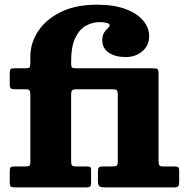

<svg xmlns="http://www.w3.org/2000/svg" viewBox="-20 -818 810 838"><path d="M290.5 -402V-117Q290.5 -100 294.2 -95.8Q298 -91.5 315 -91.5H358Q370 -91.5 373.8 -88.8Q377.5 -86 377.5 -74V-20.5Q377.5 -7 372.8 -3.5Q368 0 355 0H48.5Q32.5 0 27.5 -3.2Q22.5 -6.5 22.5 -23V-67.5Q22.5 -82 25.5 -86.8Q28.5 -91.5 43 -91.5H89Q104 -91.5 108.2 -94.8Q112.5 -98 112.5 -112.5V-401Q112.5 -418.5 109 -423.5Q105.5 -428.5 88 -428.5H47Q31 -428.5 26.8 -432.5Q22.5 -436.5 22.5 -452V-500Q22.5 -513 26.5 -516.5Q30.5 -520 43 -520H91.5Q105.5 -520 109 -523.8Q112.5 -527.5 112.5 -542.5V-572Q112.5 -630 146.2 -681.5Q180 -733 244.8 -765.2Q309.5 -797.5 403 -797.5Q478 -797.5 528.8 -778.2Q579.5 -759 605.2 -727.8Q631 -696.5 631 -660.5Q631 -619 601 -594Q571 -569 529.5 -569Q483 -569 454.8 -588Q426.5 -607 426.5 -642.5Q426.5 -664 434.5 -675.8Q442.5 -687.5 450.5 -694.8Q458.5 -702 458.5 -708.5Q458.5 -714.5 446 -718Q433.5 -721.5 415.5 -721.5Q384 -721.5 355.2 -705.8Q326.5 -690 308.5 -652.5Q290.5 -615 290.5 -550V-540.5Q290.5 -526.5 294.5 -523.2Q298.5 -520 313 -520H645.5Q662.5 -520 667.2 -516.5Q672 -513 672 -496.5V-115Q672 -101.5 675.5 -96.5Q679 -91.5 693 -91.5H744Q755.5 -91.5 758.8 -87.2Q762 -83 762 -71.5V-25.5Q762 -10 758 -5Q754 0 737.5 0H440.5Q423 0 415.2 -4Q407.5 -8 407.5 -27V-66Q407.5 -82 411.2 -86.8Q415 -91.5 431.5 -91.5H468.5Q484.5 -91.5 489.2 -95Q494 -98.5 494 -115V-404Q494 -421 488.8 -424.8Q483.5 -428.5 467.5 -428.5H317Q299 -428.5 294.8 -424Q290.5 -419.5 290.5 -402Z"/></svg>

Font: Besley* Heavy
Style: Regular
Weight: 800
Designer: Owen Earl
Foundry: indestructible type*
Version: Version 3.000; ttfautohint (v1.8.3)